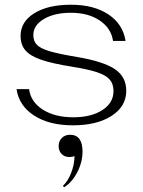

<svg xmlns="http://www.w3.org/2000/svg" viewBox="-20 -520 604 812"><path d="M50 -143H103Q110 -89 161 -56.5Q212 -24 290 -24Q366 -24 413 -54.5Q460 -85 460 -135Q460 -165 444 -183.5Q428 -202 390.5 -214.5Q353 -227 284 -238Q202 -251 155 -267Q108 -283 87.5 -307Q67 -331 67 -368Q67 -428 125 -464Q183 -500 280 -500Q377 -500 438.5 -459Q500 -418 511 -347H458Q450 -401 401.5 -433.5Q353 -466 280 -466Q210 -466 165.5 -439.5Q121 -413 121 -372Q121 -346 136 -330.5Q151 -315 189.5 -303.5Q228 -292 306 -279Q418 -260 466 -227.5Q514 -195 514 -136Q514 -70 452 -30Q390 10 288 10Q188 10 124 -31.5Q60 -73 50 -143ZM246 266Q267 247 281 211Q295 175 295 140Q287 144 273 144Q253 144 240.5 131Q228 118 228 98Q228 77 241.5 63.5Q255 50 276 50Q329 50 329 121Q329 166 306.5 209Q284 252 251 272Z"/></svg>

Font: Fahkwang ExtraLight
Style: Regular
Weight: 275
Designer: Suppakit Chalermlarp | Katatrad Co.,Ltd.
Foundry: Cadson Demak Co.,Ltd.
Version: Version 1.000; ttfautohint (v1.6)